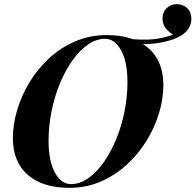

<svg xmlns="http://www.w3.org/2000/svg" viewBox="-20 -891 942 925"><path d="M586 -685 580 -706Q669 -696 724 -702.5Q779 -709 822 -728L820 -720Q798 -732 780.5 -752.5Q763 -773 763 -802Q763 -832 782.5 -851.5Q802 -871 832 -871Q862 -871 882 -851.5Q902 -832 902 -800Q902 -773 886 -750Q870 -727 839 -712Q804 -694 740 -683.5Q676 -673 586 -685ZM486 -704Q444 -704 404 -676.5Q364 -649 329.5 -600.5Q295 -552 269 -489.5Q243 -427 228.5 -356Q214 -285 214 -213Q214 -115 244.5 -59.5Q275 -4 322 -4Q364 -4 404 -31.5Q444 -59 478.5 -107.5Q513 -156 539 -218.5Q565 -281 579.5 -352Q594 -423 594 -495Q594 -593 563.5 -648.5Q533 -704 486 -704ZM42 -226Q42 -292 63 -362Q84 -432 123 -496Q162 -560 217.5 -611Q273 -662 343 -692Q413 -722 495 -722Q622 -722 694.5 -659.5Q767 -597 767 -481Q767 -415 746 -345.5Q725 -276 685.5 -212Q646 -148 590 -97Q534 -46 464.5 -16Q395 14 313 14Q186 14 114 -48.5Q42 -111 42 -226Z"/></svg>

Font: Playfair Display
Style: Bold Italic
Weight: 700
Italic angle: -14°
Designer: Claus Eggers Sørensen
Foundry: Claus Eggers Sørensen
Version: Version 1.203